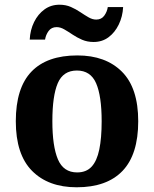

<svg xmlns="http://www.w3.org/2000/svg" viewBox="-20 -784 653 814"><path d="M305 10Q185 10 116 -59.5Q47 -129 47 -270Q47 -411 113 -480Q179 -549 308 -549Q428 -549 497 -480Q566 -411 566 -270Q566 -129 499.5 -59.5Q433 10 305 10ZM307 -53Q346 -53 368.5 -77.5Q391 -102 401 -150.5Q411 -199 411 -270Q411 -377 387.5 -431Q364 -485 306 -485Q248 -485 225 -431.5Q202 -378 202 -270Q202 -164 225.5 -108.5Q249 -53 307 -53ZM377 -606Q350 -606 328 -615.5Q306 -625 287.5 -637.5Q269 -650 252.5 -659.5Q236 -669 220 -669Q198 -669 186 -652.5Q174 -636 171 -616H106Q108 -657 124.5 -690.5Q141 -724 168.5 -744Q196 -764 232 -764Q259 -764 280.5 -754.5Q302 -745 320.5 -732.5Q339 -720 355.5 -710.5Q372 -701 388 -701Q410 -701 422 -717.5Q434 -734 437 -754H502Q500 -714 483.5 -680Q467 -646 440 -626Q413 -606 377 -606Z"/></svg>

Font: Noto Serif Gujarati
Style: Bold
Weight: 700
Version: Version 2.102